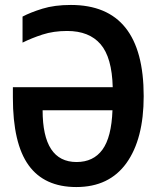

<svg xmlns="http://www.w3.org/2000/svg" viewBox="-20 -745 640 775"><path d="M288 10Q159 10 95.5 -78Q32 -166 32 -351V-393H435Q432 -513 386 -566.5Q340 -620 251 -620Q196 -620 151.5 -605.5Q107 -591 71 -573V-678Q103 -695 151.5 -710Q200 -725 266 -725Q560 -725 560 -357Q560 -184 490.5 -87Q421 10 288 10ZM289 -91Q357 -91 393.5 -141Q430 -191 434 -300H152Q152 -91 289 -91Z"/></svg>

Font: Noto Sans Mono SemiBold
Style: Regular
Weight: 600
Designer: Monotype Design Team
Foundry: Monotype Imaging Inc.
Version: Version 2.014; ttfautohint (v1.8.4.7-5d5b)